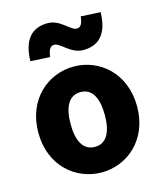

<svg xmlns="http://www.w3.org/2000/svg" viewBox="-125 -940 887 1046"><g transform="rotate(-15 318.5 -417.0)"><path d="M319 14C463 14 597 -96 597 -284C597 -473 463 -583 319 -583C174 -583 40 -473 40 -284C40 -96 174 14 319 14ZM319 -130C252 -130 222 -190 222 -284C222 -379 252 -439 319 -439C385 -439 415 -379 415 -284C415 -190 385 -130 319 -130ZM394 -656C483 -656 535 -710 538 -831L427 -837C423 -794 410 -778 390 -778C355 -778 314 -848 243 -848C154 -848 102 -794 99 -672L209 -666C214 -710 227 -725 247 -725C282 -725 323 -656 394 -656Z"/></g></svg>

Font: Noto Sans CJK KR Black
Style: Regular
Weight: 900
Designer: Ryoko NISHIZUKA (kana & ideographs); Paul D. Hunt (Latin, Greek & Cyrillic); Wenlong ZHANG (bopomofo); Sandoll Communica
Foundry: Adobe Systems Incorporated
Version: Version 1.004;PS 1.004;hotconv 1.0.82;makeotf.lib2.5.63406